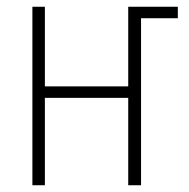

<svg xmlns="http://www.w3.org/2000/svg" viewBox="-20 -549 559 569"><path d="M76 0H113V-259H360V0H398V-495H507V-529H360V-293H113V-529H76Z"/></svg>

Font: Noto Sans Condensed ExtraLight
Style: Regular
Weight: 200
Width: 3
Designer: Monotype Design Team
Foundry: Monotype Imaging Inc.
Version: Version 2.013